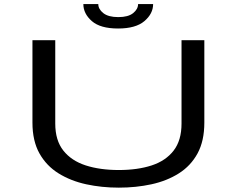

<svg xmlns="http://www.w3.org/2000/svg" viewBox="-20 -894 1140 926"><path d="M553 11Q470.5 11 395.8 -5.2Q321 -21.5 262.5 -57.8Q204 -94 170.2 -154.2Q136.5 -214.5 136.5 -302.5V-700H246.5V-298Q246.5 -217 285.5 -167.8Q324.5 -118.5 393.5 -96.2Q462.5 -74 553 -74Q643.5 -74 711.5 -96.2Q779.5 -118.5 817.5 -167.8Q855.5 -217 855.5 -298V-700H965.5V-302.5Q965.5 -214.5 932.8 -154.2Q900 -94 842.5 -57.8Q785 -21.5 710.5 -5.2Q636 11 553 11ZM549.5 -756.5Q464 -756.5 423 -792.2Q382 -828 382 -874.5H454Q454 -850 478.2 -830.8Q502.5 -811.5 550.5 -811.5Q598.5 -811.5 622.2 -830.8Q646 -850 646 -874.5H718.5Q718.5 -828 676.5 -792.2Q634.5 -756.5 549.5 -756.5Z"/></svg>

Font: Trispace Expanded
Style: Regular
Weight: 400
Width: 7
Designer: Tyler Finck
Foundry: Etcetera Type Company
Version: Version 1.210; ttfautohint (v1.8.3)